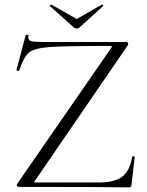

<svg xmlns="http://www.w3.org/2000/svg" viewBox="-20 -806 633 828"><path d="M463 -606Q463 -608 455 -608Q259 -608 193 -603Q127 -598 104.5 -579Q82 -560 63 -502Q63 -500 59 -500Q56 -500 53 -501.5Q50 -503 51 -504L91 -655Q91 -656 95 -656Q105 -656 103 -653Q102 -650 102 -645Q102 -633 113.5 -629Q125 -625 160 -625H525Q529 -625 531.5 -620.5Q534 -616 532 -612L131 -27L128 -21Q128 -19 136 -19H404Q474 -19 507 -44Q540 -69 550 -130Q551 -132 556 -132Q561 -132 561 -130L547 -8Q547 -5 544.5 -1.5Q542 2 538 2Q389 0 60 0Q55 0 53 -4.5Q51 -9 54 -13L460 -600ZM195 -780Q195 -782 197.5 -784.5Q200 -787 202 -786L311 -724L419 -786H420Q423 -786 425 -783Q427 -780 424 -779L322 -687Q318 -683 311 -683Q303 -683 299 -687L196 -779Q196 -779 195.5 -779.5Q195 -780 195 -780Z"/></svg>

Font: Cormorant Unicase Light
Style: Regular
Weight: 300
Designer: Christian Thalmann (Catharsis Fonts)
Foundry: Catharsis Fonts
Version: Version 4.000